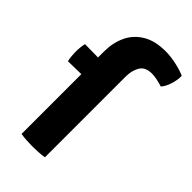

<svg xmlns="http://www.w3.org/2000/svg" viewBox="-230 -810 886 886"><g transform="rotate(45 213.5 -367.0)"><path d="M170 -498 168 -391.5 8 -388.5Q5 -401.5 3.5 -417Q2 -432.5 2 -445.5Q2 -458.5 3.5 -473Q5 -487.5 8 -500ZM94 -537.5Q94 -595 115.5 -640.8Q137 -686.5 181.5 -713.2Q226 -740 294.5 -740Q328 -740 365 -731.8Q402 -723.5 427 -712.5Q428 -686 418.2 -655.5Q408.5 -625 393.5 -609Q377.5 -614 358.8 -618.2Q340 -622.5 323 -622.5Q279.5 -622.5 263 -594.2Q246.5 -566 246.5 -526V0Q229 3 208.8 4.2Q188.5 5.5 169.5 5.5Q151 5.5 131.2 4.2Q111.5 3 94 0Z"/></g></svg>

Font: Signika Light
Style: Bold
Weight: 700
Version: Version 2.003;gftools[0.9.32]